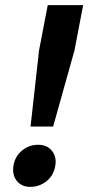

<svg xmlns="http://www.w3.org/2000/svg" viewBox="-20 -720 344 748"><path d="M99 -227 132 -523 166 -700H304L270 -523L187 -227ZM98 8Q63 8 44.5 -16.5Q26 -41 33 -78Q40 -113 67 -134.5Q94 -156 129 -156Q164 -156 183 -131.5Q202 -107 195 -72Q188 -35 160.5 -13.5Q133 8 98 8Z"/></svg>

Font: REM Medium Medium
Style: Italic
Weight: 500
Italic angle: -11°
Version: Version 1.005;gftools[0.9.28]